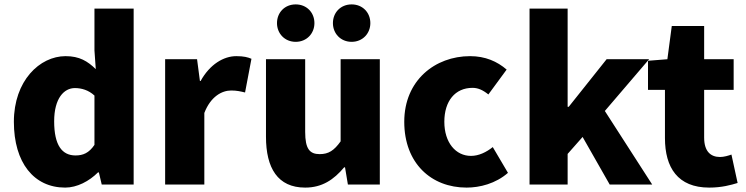

<svg xmlns="http://www.w3.org/2000/svg" viewBox="-20 -838 3390 872"><path d="M276 14C330 14 385 -15 425 -55H429L442 0H587V-799H409V-609L415 -524C378 -560 341 -583 278 -583C160 -583 43 -471 43 -285C43 -99 134 14 276 14ZM323 -132C262 -132 226 -178 226 -287C226 -392 271 -438 320 -438C350 -438 382 -429 409 -404V-180C384 -143 357 -132 323 -132Z M730 0H908V-325C937 -400 988 -427 1030 -427C1055 -427 1072 -423 1093 -418L1122 -571C1106 -578 1087 -583 1053 -583C996 -583 933 -546 891 -470H888L875 -569H730Z M1366 14C1443 14 1496 -22 1543 -78H1547L1560 0H1705V-569H1527V-196C1497 -154 1472 -138 1432 -138C1387 -138 1366 -161 1366 -239V-569H1188V-217C1188 -75 1241 14 1366 14ZM1323 -648C1373 -648 1408 -686 1408 -733C1408 -781 1373 -818 1323 -818C1273 -818 1238 -781 1238 -733C1238 -686 1273 -648 1323 -648ZM1577 -648C1627 -648 1662 -686 1662 -733C1662 -781 1627 -818 1577 -818C1527 -818 1492 -781 1492 -733C1492 -686 1527 -648 1577 -648Z M2099 14C2159 14 2231 -4 2287 -53L2218 -170C2189 -147 2155 -130 2119 -130C2050 -130 1998 -190 1998 -285C1998 -379 2047 -439 2126 -439C2150 -439 2172 -430 2198 -409L2281 -522C2238 -559 2184 -583 2115 -583C1956 -583 1816 -473 1816 -285C1816 -96 1939 14 2099 14Z M2385 0H2558V-139L2626 -216L2749 0H2942L2727 -334L2928 -569H2735L2563 -353H2558V-799H2385Z M3201 14C3259 14 3300 2 3330 -7L3302 -136C3288 -131 3268 -125 3250 -125C3208 -125 3178 -150 3178 -213V-430H3312V-569H3178V-720H3031L3011 -569L2923 -562V-430H3000V-211C3000 -77 3058 14 3201 14Z"/></svg>

Font: Source Han Sans HK Heavy
Style: Regular
Weight: 900
Designer: Ryoko NISHIZUKA 西塚涼子 (kana, bopomofo & ideographs); Paul D. Hunt (Latin, Greek & Cyrillic); Sandoll Communications 산돌커뮤니
Foundry: Adobe
Version: Version 2.000;hotconv 1.0.107;makeotfexe 2.5.65593